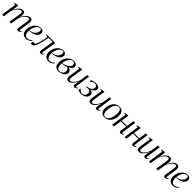

<svg xmlns="http://www.w3.org/2000/svg" viewBox="836 -3002 5498 5498"><g transform="rotate(45 3585.0 -253.0)"><path d="M179 -502.5 151 -308Q171.5 -354.5 196.2 -392.5Q221 -430.5 249.2 -458.2Q277.5 -486 308.5 -500.8Q339.5 -515.5 372 -515.5Q401 -515.5 420.2 -503.8Q439.5 -492 449.5 -469.5Q459.5 -447 459.5 -414Q459.5 -404.5 457.2 -385.5Q455 -366.5 451.5 -340.5Q448 -314.5 443.5 -284L435 -277Q456 -333.5 483 -377.8Q510 -422 540.5 -452.8Q571 -483.5 603.5 -499.5Q636 -515.5 668 -515.5Q712.5 -515.5 734.5 -489.5Q756.5 -463.5 756.5 -414Q756.5 -398.5 753 -369Q749.5 -339.5 743.8 -302.2Q738 -265 731.5 -226Q725.5 -190.5 720.5 -156.8Q715.5 -123 712.2 -97.2Q709 -71.5 709 -58Q709 -43.5 711.8 -36.8Q714.5 -30 725 -30Q735 -30 747.2 -37.5Q759.5 -45 774.5 -63L783 -48Q772.5 -31.5 757.8 -18.2Q743 -5 725 2.8Q707 10.5 685.5 10.5Q671 10.5 659.2 5Q647.5 -0.5 641 -12.8Q634.5 -25 634.5 -45.5Q634.5 -58.5 638.5 -88Q642.5 -117.5 648.8 -156Q655 -194.5 662 -235Q668.5 -271 673.5 -304.8Q678.5 -338.5 681.8 -366.5Q685 -394.5 685 -411.5Q685 -442 674 -456.8Q663 -471.5 636 -471.5Q614.5 -471.5 586 -454.5Q557.5 -437.5 527.2 -404.5Q497 -371.5 469.8 -323Q442.5 -274.5 423.5 -212L441.5 -273Q439.5 -260 437 -244Q434.5 -228 431.8 -212Q429 -196 427 -183L398.5 0H328L365.5 -235Q371.5 -271 376.8 -305.8Q382 -340.5 385.2 -368.5Q388.5 -396.5 388.5 -411.5Q388.5 -442 377.2 -456.8Q366 -471.5 339.5 -471.5Q316.5 -471.5 288 -453.5Q259.5 -435.5 231 -403.8Q202.5 -372 178.5 -330.8Q154.5 -289.5 141 -243L104.5 0H34.5L103 -461.5L39.5 -477L41.5 -489.5L163.5 -512.5Z M1176 -78.5Q1159 -56 1132 -35.8Q1105 -15.5 1071.5 -3Q1038 9.5 1001.5 9.5Q959 9.5 926 -4.5Q893 -18.5 870.2 -44.5Q847.5 -70.5 835.8 -106.2Q824 -142 824 -186Q824 -249.5 844 -308.5Q864 -367.5 900.2 -414.2Q936.5 -461 986 -488.2Q1035.5 -515.5 1095 -515.5Q1131.5 -515.5 1157 -503.5Q1182.5 -491.5 1196 -469.5Q1209.5 -447.5 1209.5 -417Q1209.5 -380.5 1194.5 -350.2Q1179.5 -320 1152 -296.5Q1124.5 -273 1086.5 -256.5Q1048.5 -240 1002 -230.8Q955.5 -221.5 902.5 -220.5Q900.5 -184 906 -149.2Q911.5 -114.5 925 -86.5Q938.5 -58.5 961.2 -42Q984 -25.5 1016.5 -25.5Q1045.5 -25.5 1071.2 -33.8Q1097 -42 1120.8 -58.2Q1144.5 -74.5 1166.5 -97.5ZM1089.5 -495Q1056 -495 1025 -475.8Q994 -456.5 968.5 -421.5Q943 -386.5 926 -339Q909 -291.5 903 -235Q953 -239.5 991.2 -253.2Q1029.5 -267 1057.2 -287.5Q1085 -308 1102.5 -332.8Q1120 -357.5 1128.5 -384.5Q1137 -411.5 1137 -438Q1137 -463 1126.5 -479Q1116 -495 1089.5 -495Z M1617.5 -61.5Q1614.5 -43 1619.2 -36Q1624 -29 1632 -29Q1642 -29 1654.8 -36.2Q1667.5 -43.5 1682.5 -62L1691.5 -47Q1681 -30.5 1666.5 -17.5Q1652 -4.5 1634 3Q1616 10.5 1594.5 10.5Q1571.5 10.5 1557.2 -6.8Q1543 -24 1549 -62.5L1612.5 -470H1447.5Q1428 -372 1410.8 -295.2Q1393.5 -218.5 1376 -162.2Q1358.5 -106 1338 -70Q1317.5 -33.5 1295 -12.8Q1272.5 8 1237 8Q1226 8 1209.8 3.5Q1193.5 -1 1192 -4L1222.5 -86.5Q1225 -84.5 1233.8 -81Q1242.5 -77.5 1253 -74.5Q1263.5 -71.5 1270.5 -71.5Q1289.5 -71.5 1305.5 -95.5Q1321.5 -119.5 1334.5 -154Q1347.5 -188.5 1356.5 -221.8Q1365.5 -255 1370.5 -273.5Q1379 -307 1386.2 -341Q1393.5 -375 1399.5 -406Q1405.5 -437 1409 -461.5L1325 -488L1327 -502H1688.5Z M2089 -78.5Q2072 -56 2045 -35.8Q2018 -15.5 1984.5 -3Q1951 9.5 1914.5 9.5Q1872 9.5 1839 -4.5Q1806 -18.5 1783.2 -44.5Q1760.5 -70.5 1748.8 -106.2Q1737 -142 1737 -186Q1737 -249.5 1757 -308.5Q1777 -367.5 1813.2 -414.2Q1849.5 -461 1899 -488.2Q1948.5 -515.5 2008 -515.5Q2044.5 -515.5 2070 -503.5Q2095.5 -491.5 2109 -469.5Q2122.5 -447.5 2122.5 -417Q2122.5 -380.5 2107.5 -350.2Q2092.5 -320 2065 -296.5Q2037.5 -273 1999.5 -256.5Q1961.5 -240 1915 -230.8Q1868.5 -221.5 1815.5 -220.5Q1813.5 -184 1819 -149.2Q1824.5 -114.5 1838 -86.5Q1851.5 -58.5 1874.2 -42Q1897 -25.5 1929.5 -25.5Q1958.5 -25.5 1984.2 -33.8Q2010 -42 2033.8 -58.2Q2057.5 -74.5 2079.5 -97.5ZM2002.5 -495Q1969 -495 1938 -475.8Q1907 -456.5 1881.5 -421.5Q1856 -386.5 1839 -339Q1822 -291.5 1816 -235Q1866 -239.5 1904.2 -253.2Q1942.5 -267 1970.2 -287.5Q1998 -308 2015.5 -332.8Q2033 -357.5 2041.5 -384.5Q2050 -411.5 2050 -438Q2050 -463 2039.5 -479Q2029 -495 2002.5 -495Z M2321 9Q2280 9 2248.2 -2.2Q2216.5 -13.5 2195 -37.5Q2173.5 -61.5 2162.2 -98.8Q2151 -136 2151 -188.5Q2151 -263.5 2174.8 -323.8Q2198.5 -384 2238.5 -427Q2278.5 -470 2327.8 -492.8Q2377 -515.5 2428 -515.5Q2479 -515.5 2509.2 -502.2Q2539.5 -489 2552.8 -466.5Q2566 -444 2566 -416Q2566 -381.5 2549.2 -356.5Q2532.5 -331.5 2504 -313Q2475.5 -294.5 2441 -279.5Q2472 -279.5 2499.5 -264Q2527 -248.5 2544.2 -223.2Q2561.5 -198 2561.5 -168Q2561.5 -128.5 2541 -96Q2520.5 -63.5 2486.2 -40Q2452 -16.5 2409 -3.8Q2366 9 2321 9ZM2338 -16.5Q2379.5 -16.5 2412 -34.2Q2444.5 -52 2463.5 -83.2Q2482.5 -114.5 2482.5 -154.5Q2482.5 -182 2473.8 -202.5Q2465 -223 2447.8 -236.5Q2430.5 -250 2405 -257Q2397 -254 2383 -248.8Q2369 -243.5 2348.8 -238Q2328.5 -232.5 2300.5 -227.5Q2286 -225 2269 -223Q2252 -221 2229.5 -220Q2229 -210.5 2229.2 -202.2Q2229.5 -194 2229.5 -175.5Q2229.5 -124 2241.5 -88.5Q2253.5 -53 2277.8 -34.8Q2302 -16.5 2338 -16.5ZM2230 -235.5Q2260 -239.5 2285.2 -246.5Q2310.5 -253.5 2331.8 -262.2Q2353 -271 2370.5 -279.5Q2398 -293 2425.5 -310.5Q2453 -328 2471.5 -353Q2490 -378 2490 -413.5Q2490 -454 2472.2 -474.5Q2454.5 -495 2420 -495Q2383 -495 2351 -473.2Q2319 -451.5 2294 -414.5Q2269 -377.5 2252.5 -331.2Q2236 -285 2230 -235.5Z M2724 10.5Q2696.5 10.5 2677.8 -1Q2659 -12.5 2649.2 -34Q2639.5 -55.5 2639.5 -86Q2639.5 -96.5 2643 -124.8Q2646.5 -153 2651.5 -186.2Q2656.5 -219.5 2660.8 -246Q2665 -272.5 2666 -279L2694.5 -461.5L2631 -477L2633 -489.5L2755 -512.5L2770 -502.5L2734 -270Q2732 -256 2728 -231Q2724 -206 2720.2 -178.2Q2716.5 -150.5 2713.8 -127.2Q2711 -104 2711 -93.5Q2711 -73.5 2715.8 -60Q2720.5 -46.5 2730.5 -40Q2740.5 -33.5 2756.5 -33.5Q2786.5 -33.5 2821.2 -62Q2856 -90.5 2889.8 -142.2Q2923.5 -194 2949 -263.5L2985 -502.5H3054L2990 -70.5Q2987.5 -53 2989.8 -41Q2992 -29 3005 -29Q3015 -29 3028.2 -37Q3041.5 -45 3055 -62L3063.5 -47Q3055.5 -33 3041.8 -19.8Q3028 -6.5 3010 2Q2992 10.5 2970 10.5Q2937 10.5 2927.5 -8.2Q2918 -27 2918 -44Q2918 -48 2920.5 -66.5Q2923 -85 2927 -110.5Q2931 -136 2934.8 -160.8Q2938.5 -185.5 2941 -201.5H2940Q2920 -156 2896.8 -117.2Q2873.5 -78.5 2846.5 -50Q2819.5 -21.5 2789 -5.5Q2758.5 10.5 2724 10.5Z M3233.5 8Q3191 8 3163.2 0.8Q3135.5 -6.5 3120.5 -15Q3105.5 -23.5 3100 -27L3126.5 -98Q3139.5 -77.5 3157.5 -58.8Q3175.5 -40 3197.2 -28Q3219 -16 3242 -16Q3279.5 -16 3309.2 -34Q3339 -52 3356.5 -81.8Q3374 -111.5 3374.5 -146.5Q3375 -172 3364.8 -195.2Q3354.5 -218.5 3328.5 -232.2Q3302.5 -246 3254.5 -243L3194.5 -226.5L3208 -263L3237.5 -266.5Q3281 -270 3318.2 -288Q3355.5 -306 3378 -336.2Q3400.5 -366.5 3400.5 -406.5Q3400.5 -443.5 3378 -465Q3355.5 -486.5 3310.5 -486.5Q3278 -486.5 3255 -476.5Q3232 -466.5 3212.8 -450Q3193.5 -433.5 3171 -413.5L3158.5 -472Q3190.5 -487.5 3220.5 -496Q3250.5 -504.5 3278.5 -508.2Q3306.5 -512 3331.5 -512Q3401.5 -512 3440.2 -489.2Q3479 -466.5 3479 -413.5Q3479 -381.5 3459 -354Q3439 -326.5 3407.5 -305Q3376 -283.5 3340 -270Q3304 -256.5 3272.5 -252.5L3291 -266Q3345.5 -271 3381.8 -258.8Q3418 -246.5 3436.2 -221.5Q3454.5 -196.5 3454.5 -163.5Q3454.5 -122 3437 -90Q3419.5 -58 3388.8 -36.2Q3358 -14.5 3318.2 -3.2Q3278.5 8 3233.5 8Z M3626 10.5Q3598.5 10.5 3579.8 -1Q3561 -12.5 3551.2 -34Q3541.5 -55.5 3541.5 -86Q3541.5 -96.5 3545 -124.8Q3548.5 -153 3553.5 -186.2Q3558.5 -219.5 3562.8 -246Q3567 -272.5 3568 -279L3596.5 -461.5L3533 -477L3535 -489.5L3657 -512.5L3672 -502.5L3636 -270Q3634 -256 3630 -231Q3626 -206 3622.2 -178.2Q3618.5 -150.5 3615.8 -127.2Q3613 -104 3613 -93.5Q3613 -73.5 3617.8 -60Q3622.5 -46.5 3632.5 -40Q3642.5 -33.5 3658.5 -33.5Q3688.5 -33.5 3723.2 -62Q3758 -90.5 3791.8 -142.2Q3825.5 -194 3851 -263.5L3887 -502.5H3956L3892 -70.5Q3889.5 -53 3891.8 -41Q3894 -29 3907 -29Q3917 -29 3930.2 -37Q3943.5 -45 3957 -62L3965.5 -47Q3957.5 -33 3943.8 -19.8Q3930 -6.5 3912 2Q3894 10.5 3872 10.5Q3839 10.5 3829.5 -8.2Q3820 -27 3820 -44Q3820 -48 3822.5 -66.5Q3825 -85 3829 -110.5Q3833 -136 3836.8 -160.8Q3840.5 -185.5 3843 -201.5H3842Q3822 -156 3798.8 -117.2Q3775.5 -78.5 3748.5 -50Q3721.5 -21.5 3691 -5.5Q3660.5 10.5 3626 10.5Z M4274 -515.5Q4332.5 -515.5 4372 -492Q4411.5 -468.5 4431.5 -424Q4451.5 -379.5 4451.5 -316Q4451.5 -256.5 4434.8 -198.5Q4418 -140.5 4385.2 -93.2Q4352.5 -46 4304 -18Q4255.5 10 4192 10Q4132.5 10 4092.8 -14.2Q4053 -38.5 4033.5 -83.8Q4014 -129 4014 -191.5Q4014 -251.5 4031.5 -309.2Q4049 -367 4082.8 -413.8Q4116.5 -460.5 4164.8 -488Q4213 -515.5 4274 -515.5ZM4273.5 -494Q4236.5 -494 4207.2 -475Q4178 -456 4156.2 -423.2Q4134.5 -390.5 4120.5 -349.2Q4106.5 -308 4099.5 -262.8Q4092.5 -217.5 4092.5 -174Q4092.5 -115 4105.8 -79.2Q4119 -43.5 4141.8 -27.5Q4164.5 -11.5 4193 -11.5Q4229.5 -11.5 4258.8 -30.5Q4288 -49.5 4309.5 -81.8Q4331 -114 4345 -154.8Q4359 -195.5 4366 -239.8Q4373 -284 4373 -326.5Q4373 -370.5 4364.2 -408.5Q4355.5 -446.5 4334 -470.2Q4312.5 -494 4273.5 -494Z M4859.5 -61.5Q4857 -43 4861.5 -36Q4866 -29 4874 -29Q4884 -29 4896.8 -36.2Q4909.5 -43.5 4924.5 -62L4933.5 -47Q4923 -30.5 4908.5 -17.5Q4894 -4.5 4876 3Q4858 10.5 4836.5 10.5Q4821 10.5 4809.2 3Q4797.5 -4.5 4792 -20.8Q4786.5 -37 4790 -62.5L4815 -243H4600L4564 0H4494L4562.5 -461.5L4498.5 -477L4500.5 -489.5L4622 -512.5L4638 -502.5L4604.5 -273.5H4819.5L4852.5 -502.5H4922Z M5359 -61.5Q5356.5 -43 5361 -36Q5365.5 -29 5373.5 -29Q5383.5 -29 5396.2 -36.2Q5409 -43.5 5424 -62L5433 -47Q5422.5 -30.5 5408 -17.5Q5393.5 -4.5 5375.5 3Q5357.5 10.5 5336 10.5Q5320.5 10.5 5308.8 3Q5297 -4.5 5291.5 -20.8Q5286 -37 5289.5 -62.5L5314.5 -243H5099.5L5063.5 0H4993.5L5062 -461.5L4998 -477L5000 -489.5L5121.5 -512.5L5137.5 -502.5L5104 -273.5H5319L5352 -502.5H5421.5Z M5583 10.5Q5555.5 10.5 5536.8 -1Q5518 -12.5 5508.2 -34Q5498.5 -55.5 5498.5 -86Q5498.5 -96.5 5502 -124.8Q5505.5 -153 5510.5 -186.2Q5515.5 -219.5 5519.8 -246Q5524 -272.5 5525 -279L5553.5 -461.5L5490 -477L5492 -489.5L5614 -512.5L5629 -502.5L5593 -270Q5591 -256 5587 -231Q5583 -206 5579.2 -178.2Q5575.5 -150.5 5572.8 -127.2Q5570 -104 5570 -93.5Q5570 -73.5 5574.8 -60Q5579.5 -46.5 5589.5 -40Q5599.5 -33.5 5615.5 -33.5Q5645.5 -33.5 5680.2 -62Q5715 -90.5 5748.8 -142.2Q5782.5 -194 5808 -263.5L5844 -502.5H5913L5849 -70.5Q5846.5 -53 5848.8 -41Q5851 -29 5864 -29Q5874 -29 5887.2 -37Q5900.5 -45 5914 -62L5922.5 -47Q5914.5 -33 5900.8 -19.8Q5887 -6.5 5869 2Q5851 10.5 5829 10.5Q5796 10.5 5786.5 -8.2Q5777 -27 5777 -44Q5777 -48 5779.5 -66.5Q5782 -85 5786 -110.5Q5790 -136 5793.8 -160.8Q5797.5 -185.5 5800 -201.5H5799Q5779 -156 5755.8 -117.2Q5732.5 -78.5 5705.5 -50Q5678.5 -21.5 5648 -5.5Q5617.5 10.5 5583 10.5Z M6127 -502.5 6099 -308Q6119.5 -354.5 6144.2 -392.5Q6169 -430.5 6197.2 -458.2Q6225.5 -486 6256.5 -500.8Q6287.5 -515.5 6320 -515.5Q6349 -515.5 6368.2 -503.8Q6387.5 -492 6397.5 -469.5Q6407.5 -447 6407.5 -414Q6407.5 -404.5 6405.2 -385.5Q6403 -366.5 6399.5 -340.5Q6396 -314.5 6391.5 -284L6383 -277Q6404 -333.5 6431 -377.8Q6458 -422 6488.5 -452.8Q6519 -483.5 6551.5 -499.5Q6584 -515.5 6616 -515.5Q6660.5 -515.5 6682.5 -489.5Q6704.5 -463.5 6704.5 -414Q6704.5 -398.5 6701 -369Q6697.5 -339.5 6691.8 -302.2Q6686 -265 6679.5 -226Q6673.5 -190.5 6668.5 -156.8Q6663.5 -123 6660.2 -97.2Q6657 -71.5 6657 -58Q6657 -43.5 6659.8 -36.8Q6662.5 -30 6673 -30Q6683 -30 6695.2 -37.5Q6707.5 -45 6722.5 -63L6731 -48Q6720.5 -31.5 6705.8 -18.2Q6691 -5 6673 2.8Q6655 10.5 6633.5 10.5Q6619 10.5 6607.2 5Q6595.5 -0.5 6589 -12.8Q6582.5 -25 6582.5 -45.5Q6582.5 -58.5 6586.5 -88Q6590.5 -117.5 6596.8 -156Q6603 -194.5 6610 -235Q6616.5 -271 6621.5 -304.8Q6626.5 -338.5 6629.8 -366.5Q6633 -394.5 6633 -411.5Q6633 -442 6622 -456.8Q6611 -471.5 6584 -471.5Q6562.5 -471.5 6534 -454.5Q6505.5 -437.5 6475.2 -404.5Q6445 -371.5 6417.8 -323Q6390.5 -274.5 6371.5 -212L6389.5 -273Q6387.5 -260 6385 -244Q6382.5 -228 6379.8 -212Q6377 -196 6375 -183L6346.5 0H6276L6313.5 -235Q6319.5 -271 6324.8 -305.8Q6330 -340.5 6333.2 -368.5Q6336.5 -396.5 6336.5 -411.5Q6336.5 -442 6325.2 -456.8Q6314 -471.5 6287.5 -471.5Q6264.5 -471.5 6236 -453.5Q6207.5 -435.5 6179 -403.8Q6150.5 -372 6126.5 -330.8Q6102.5 -289.5 6089 -243L6052.5 0H5982.5L6051 -461.5L5987.5 -477L5989.5 -489.5L6111.5 -512.5Z M7124 -78.5Q7107 -56 7080 -35.8Q7053 -15.5 7019.5 -3Q6986 9.5 6949.5 9.5Q6907 9.5 6874 -4.5Q6841 -18.5 6818.2 -44.5Q6795.5 -70.5 6783.8 -106.2Q6772 -142 6772 -186Q6772 -249.5 6792 -308.5Q6812 -367.5 6848.2 -414.2Q6884.5 -461 6934 -488.2Q6983.5 -515.5 7043 -515.5Q7079.5 -515.5 7105 -503.5Q7130.5 -491.5 7144 -469.5Q7157.5 -447.5 7157.5 -417Q7157.5 -380.5 7142.5 -350.2Q7127.5 -320 7100 -296.5Q7072.5 -273 7034.5 -256.5Q6996.5 -240 6950 -230.8Q6903.5 -221.5 6850.5 -220.5Q6848.5 -184 6854 -149.2Q6859.5 -114.5 6873 -86.5Q6886.5 -58.5 6909.2 -42Q6932 -25.5 6964.5 -25.5Q6993.5 -25.5 7019.2 -33.8Q7045 -42 7068.8 -58.2Q7092.5 -74.5 7114.5 -97.5ZM7037.5 -495Q7004 -495 6973 -475.8Q6942 -456.5 6916.5 -421.5Q6891 -386.5 6874 -339Q6857 -291.5 6851 -235Q6901 -239.5 6939.2 -253.2Q6977.5 -267 7005.2 -287.5Q7033 -308 7050.5 -332.8Q7068 -357.5 7076.5 -384.5Q7085 -411.5 7085 -438Q7085 -463 7074.5 -479Q7064 -495 7037.5 -495Z"/></g></svg>

Font: Merriweather 144pt Light
Style: Italic
Weight: 300
Italic angle: -7.8°
Version: Version 2.101